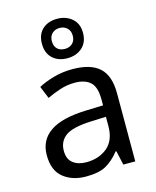

<svg xmlns="http://www.w3.org/2000/svg" viewBox="-122 -900 805 993"><g transform="rotate(-15 280.5 -403.5)"><path d="M288 -545Q386 -545 433 -502Q480 -459 480 -365V0H416L399 -76H395Q360 -32 321.5 -11Q283 10 215 10Q142 10 94 -28.5Q46 -67 46 -149Q46 -229 109 -272.5Q172 -316 303 -320L394 -323V-355Q394 -422 365 -448Q336 -474 283 -474Q241 -474 203 -461.5Q165 -449 132 -433L105 -499Q140 -518 188 -531.5Q236 -545 288 -545ZM314 -259Q214 -255 175.5 -227Q137 -199 137 -148Q137 -103 164.5 -82Q192 -61 235 -61Q303 -61 348 -98.5Q393 -136 393 -214V-262ZM280 -606Q231 -606 201 -634Q171 -662 171 -712Q171 -762 201 -789.5Q231 -817 280 -817Q327 -817 359 -789.5Q391 -762 391 -713Q391 -662 359.5 -634Q328 -606 280 -606ZM280 -656Q305 -656 320.5 -671Q336 -686 336 -712Q336 -738 320 -753Q304 -768 280 -768Q256 -768 240 -753Q224 -738 224 -712Q224 -686 238.5 -671Q253 -656 280 -656Z"/></g></svg>

Font: Noto Sans Batak
Style: Regular
Weight: 400
Designer: Monotype Design Team
Foundry: Monotype Imaging Inc.
Version: Version 2.002; ttfautohint (v1.8.4.7-5d5b)